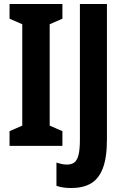

<svg xmlns="http://www.w3.org/2000/svg" viewBox="-20 -734 624 966"><path d="M294 0H28V-74L92 -102V-612L28 -640V-714H294V-640L230 -612V-102L294 -74ZM339 212Q319 212 300 209.5Q281 207 264 201V84Q276 88 289 91Q302 94 317 94Q341 94 355 82.5Q369 71 375.5 43.5Q382 16 382 -31V-714H518V-33Q518 60 497 113.5Q476 167 436.5 189.5Q397 212 339 212Z"/></svg>

Font: Noto Sans Display ExtraCondensed
Style: Bold
Weight: 700
Width: 2
Designer: Monotype Design Team
Foundry: Monotype Imaging Inc.
Version: Version 2.003